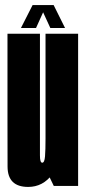

<svg xmlns="http://www.w3.org/2000/svg" viewBox="-20 -733 340 757"><path d="M192 0H288V-600H159.5V-67.5ZM137.5 -600H9.5V-254Q9.5 -156.5 9.8 -76.2Q10 4 91 4Q149.5 4 186.5 -46.2Q223.5 -96.5 223.5 -180L159.5 -187.5Q159.5 -141.5 157.5 -116.5Q155.5 -91.5 146.5 -91.5Q137.5 -91.5 137.5 -120Q137.5 -148.5 137.5 -254.5ZM62.5 -622.5H122L150 -684.5L178.5 -622.5H236.5L191.5 -713H108.5Z"/></svg>

Font: Anybody UltraCondensed
Style: Bold
Weight: 700
Width: 1
Version: Version 1.113;gftools[0.9.25]